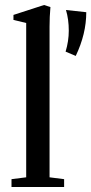

<svg xmlns="http://www.w3.org/2000/svg" viewBox="-20 -746 364 766"><path d="M25.9 0V-31.2L84.5 -38.6V-654.3L33.7 -666.5V-686.5L155.8 -726.1L181.2 -717.8Q177.7 -678.7 177.7 -640.6V-38.6L235.8 -31.2V0ZM241.7 -540Q254.4 -582 254.4 -623.5Q254.4 -668.9 243.2 -706.1L324.2 -697.3Q324.2 -610.8 282.2 -522.9Z"/></svg>

Font: Elstob 10pt Medium
Style: Regular
Weight: 500
Designer: Peter S. Baker
Version: Version 1.015